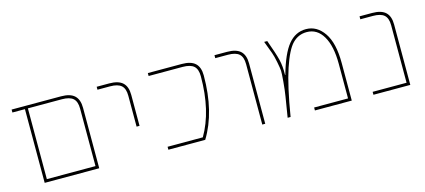

<svg xmlns="http://www.w3.org/2000/svg" viewBox="-47 -894 2786 1258"><g transform="rotate(-15 1346.0 -265.0)"><path d="M506 -410V0H156H136V-500H51V-520H386Q448 -520 477 -493Q506 -466 506 -410ZM156 -20H486V-410Q486 -458 462.5 -479Q439 -500 386 -500H156Z M713 -500H628V-520H713Q775 -520 804 -493Q833 -466 833 -410V-200H813V-410Q813 -458 789.5 -479Q766 -500 713 -500Z M1205 -520Q1267 -520 1296 -493Q1325 -466 1325 -410Q1325 -163 1225 0H975V-20H1214Q1305 -175 1305 -410Q1305 -458 1281.5 -479Q1258 -500 1205 -500H975V-520Z M1512 -500H1427V-520H1512Q1574 -520 1603 -493Q1632 -466 1632 -410V0H1612V-410Q1612 -458 1588.5 -479Q1565 -500 1512 -500Z M1840 -275H1842Q1880 -411 1929 -470.5Q1978 -530 2049 -530Q2123 -530 2171 -460.5Q2219 -391 2219 -255V0H1969V-20H2199V-255Q2199 -375 2159.5 -442.5Q2120 -510 2049 -510Q1993 -510 1953 -469.5Q1913 -429 1875 -315.5Q1837 -202 1804 0H1784Q1800 -99 1806.5 -138.5Q1813 -178 1818 -235Q1823 -292 1822 -309Q1821 -326 1812.5 -369.5Q1804 -413 1795 -437Q1786 -461 1764 -520H1785Q1819 -427 1830.5 -380.5Q1842 -334 1840 -275Z M2596 -410Q2596 -458 2572.5 -479Q2549 -500 2496 -500H2411V-520H2496Q2558 -520 2587 -493Q2616 -466 2616 -410V0H2366V-20H2596Z"/></g></svg>

Font: M PLUS 1p Thin
Style: Regular
Weight: 250
Version: Version 1.062